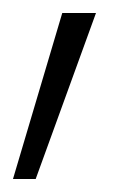

<svg xmlns="http://www.w3.org/2000/svg" viewBox="-36 -125 199 296"><path d="M-16 151 60 -105H112L19 151Z"/></svg>

Font: Poppins ExtraLight
Style: Regular
Weight: 275
Designer: Ninad Kale (Devanagari), Jonny Pinhorn (Latin)
Foundry: Indian Type Foundry
Version: Version 3.200;PS 1.000;hotconv 16.6.54;makeotf.lib2.5.65590